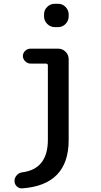

<svg xmlns="http://www.w3.org/2000/svg" viewBox="-20 -780 540 1028"><path d="M98.6 228.5Q82 229.5 69.8 217.8Q57.6 206.1 57.6 188.5Q57.6 171.9 69.8 158.2Q82 144.5 99.6 142.6Q235.4 125 236.3 -29.3V-429.7Q236.3 -438.5 226.6 -439.5H143.6Q127.9 -439.5 115.2 -451.7Q102.5 -463.9 102.5 -480Q102.5 -496.1 114.7 -507.8Q127 -519.5 143.6 -519.5H291Q314.5 -519.5 331.1 -502.9Q347.7 -486.3 347.7 -462.9V-30.3Q347.7 210.9 98.6 228.5ZM273.4 -759.8H291Q314.5 -759.8 331.1 -742.7Q347.7 -725.6 347.7 -703.1V-692.4Q347.7 -668.9 331.1 -651.9Q314.5 -634.8 291 -634.8H273.4Q250 -634.8 232.9 -651.9Q215.8 -668.9 215.8 -692.4V-703.1Q215.8 -726.6 232.9 -743.2Q250 -759.8 273.4 -759.8Z"/></svg>

Font: Rounded Mgen+ 1mn medium
Style: Regular
Weight: 500
Designer: [Source Han Sans]
Ryoko NISHIZUKA  (kana & ideographs); Paul D. Hunt (Latin, Greek & Cyrillic); Wenlong ZHANG  (bopomofo
Version: Version 1.059.20150602